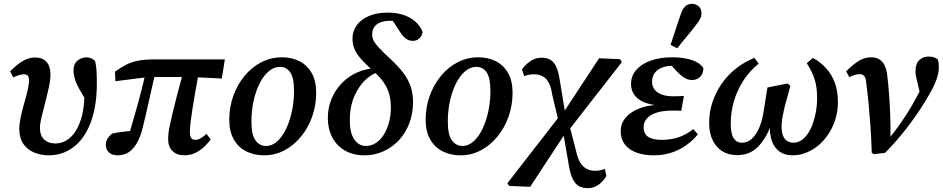

<svg xmlns="http://www.w3.org/2000/svg" viewBox="-20 -799 4934 1005"><path d="M234 14Q194 14 159 -0.5Q124 -15 102.5 -45.5Q81 -76 81 -123Q81 -151 88.5 -186.5Q96 -222 106.5 -258Q117 -294 124.5 -326Q132 -358 132 -379Q132 -395 125.5 -402.5Q119 -410 105 -410Q94 -410 80.5 -406Q67 -402 49 -394L33 -426Q73 -465 102.5 -481.5Q132 -498 164 -498Q203 -498 223.5 -475Q244 -452 244 -410Q244 -380 235.5 -341Q227 -302 216.5 -261.5Q206 -221 197.5 -186.5Q189 -152 189 -129Q189 -91 210.5 -69.5Q232 -48 270 -48Q301 -48 328.5 -64.5Q356 -81 377 -114.5Q398 -148 410 -197Q422 -246 422 -311Q422 -330 421 -347Q420 -364 419 -383L450 -350L441 -258Q412 -302 395.5 -332Q379 -362 372 -385.5Q365 -409 365 -432Q365 -465 386 -482Q407 -499 435 -499Q449 -498 460 -492.5Q471 -487 478 -479Q483 -457 485 -431.5Q487 -406 487 -361Q487 -293 476 -235Q465 -177 443.5 -131Q422 -85 391 -52.5Q360 -20 320.5 -3Q281 14 234 14Z M597 14Q567 14 550.5 -1Q534 -16 534 -42Q534 -61 544 -75.5Q554 -90 567 -100Q595 -106 628.5 -110Q662 -114 695 -117L688 -87L651 -79Q664 -124 677 -169Q690 -214 702.5 -258.5Q715 -303 726 -348Q737 -393 747 -438L797 -437Q785 -382 775 -338.5Q765 -295 757 -259Q749 -223 741.5 -190.5Q734 -158 726 -127Q714 -80 695.5 -48.5Q677 -17 652.5 -1.5Q628 14 597 14ZM584 -374 582 -424Q612 -445 639 -459.5Q666 -474 701.5 -481Q737 -488 788 -488H1157L1141 -388L977 -396H759ZM946 14Q906 14 883 -8.5Q860 -31 860 -71Q860 -82 861.5 -98.5Q863 -115 868.5 -141Q874 -167 883 -206Q892 -245 907 -301.5Q922 -358 943 -436L1023 -434Q1009 -358 1000 -305.5Q991 -253 986 -219.5Q981 -186 978.5 -165.5Q976 -145 975 -132Q974 -119 974 -108Q974 -86 981 -76.5Q988 -67 1003 -67Q1016 -67 1030 -75Q1044 -83 1061 -98L1083 -69Q1062 -41 1039.5 -22.5Q1017 -4 994 5Q971 14 946 14Z M1362 14Q1311 14 1269.5 -6.5Q1228 -27 1204 -69Q1180 -111 1180 -172Q1180 -238 1201 -296.5Q1222 -355 1259.5 -401Q1297 -447 1347.5 -473Q1398 -499 1456 -499Q1508 -499 1548.5 -478Q1589 -457 1612 -416Q1635 -375 1635 -313Q1635 -249 1614.5 -190Q1594 -131 1556.5 -85Q1519 -39 1469.5 -12.5Q1420 14 1362 14ZM1372 -35Q1405 -35 1432 -60Q1459 -85 1478.5 -126.5Q1498 -168 1508.5 -218.5Q1519 -269 1519 -321Q1519 -392 1499 -420.5Q1479 -449 1446 -449Q1413 -449 1385.5 -425Q1358 -401 1338 -360.5Q1318 -320 1307 -269Q1296 -218 1296 -164Q1296 -93 1317.5 -64Q1339 -35 1372 -35Z M1888 14Q1829 14 1785.5 -11Q1742 -36 1719 -80.5Q1696 -125 1696 -180Q1696 -236 1716 -283Q1736 -330 1770.5 -365Q1805 -400 1850 -420Q1895 -440 1945 -441L1949 -451L1980 -425Q1939 -421 1900 -387.5Q1861 -354 1836 -298Q1811 -242 1811 -169Q1811 -103 1834.5 -69Q1858 -35 1896 -35Q1924 -35 1948 -51Q1972 -67 1989 -94Q2006 -121 2016 -158Q2026 -195 2026 -236Q2026 -275 2017 -307Q2008 -339 1988.5 -367.5Q1969 -396 1938 -423Q1899 -458 1873.5 -486Q1848 -514 1836.5 -540Q1825 -566 1825 -596Q1825 -636 1847.5 -667Q1870 -698 1911.5 -715.5Q1953 -733 2009 -733Q2057 -733 2094.5 -720Q2132 -707 2157 -683.5Q2182 -660 2192 -631Q2188 -609 2174 -597Q2160 -585 2141 -585Q2121 -585 2104.5 -597Q2088 -609 2073 -633L2022 -712L2084 -706L2102 -664Q2088 -675 2075.5 -680.5Q2063 -686 2050 -688Q2037 -690 2022 -690Q1990 -690 1969 -681Q1948 -672 1938 -656Q1928 -640 1928 -618Q1928 -602 1936 -586Q1944 -570 1965 -547.5Q1986 -525 2024 -490Q2065 -452 2091.5 -417Q2118 -382 2130 -345Q2142 -308 2142 -265Q2142 -206 2123 -155Q2104 -104 2069.5 -66.5Q2035 -29 1988.5 -7.5Q1942 14 1888 14Z M2390 14Q2339 14 2297.5 -6.5Q2256 -27 2232 -69Q2208 -111 2208 -172Q2208 -238 2229 -296.5Q2250 -355 2287.5 -401Q2325 -447 2375.5 -473Q2426 -499 2484 -499Q2536 -499 2576.5 -478Q2617 -457 2640 -416Q2663 -375 2663 -313Q2663 -249 2642.5 -190Q2622 -131 2584.5 -85Q2547 -39 2497.5 -12.5Q2448 14 2390 14ZM2400 -35Q2433 -35 2460 -60Q2487 -85 2506.5 -126.5Q2526 -168 2536.5 -218.5Q2547 -269 2547 -321Q2547 -392 2527 -420.5Q2507 -449 2474 -449Q2441 -449 2413.5 -425Q2386 -401 2366 -360.5Q2346 -320 2335 -269Q2324 -218 2324 -164Q2324 -93 2345.5 -64Q2367 -35 2400 -35Z M2645 174 2636 160 2910 -193 2924 -202 3116 -494 3226 -489 3235 -474 2949 -107 2936 -97 2755 179ZM2904 -162 2870 -306Q2865 -342 2853 -365Q2841 -388 2822 -399Q2803 -410 2774 -410Q2759 -410 2747.5 -407.5Q2736 -405 2724 -400L2712 -436Q2730 -461 2756.5 -479Q2783 -497 2815 -497Q2844 -497 2862.5 -485Q2881 -473 2892 -448.5Q2903 -424 2909 -386L2941 -191H2955ZM3057 186Q3028 186 3008.5 174Q2989 162 2977 136Q2965 110 2958 69L2925 -121H2911L2960 -145L2994 -14Q3006 45 3031 70Q3056 95 3096 95Q3110 95 3121.5 92.5Q3133 90 3146 85L3154 122Q3138 150 3113 168Q3088 186 3057 186Z M3402 14Q3350 14 3311 -0.5Q3272 -15 3250.5 -43Q3229 -71 3229 -112Q3229 -154 3256.5 -185Q3284 -216 3330.5 -233Q3377 -250 3433 -250L3431 -247Q3385 -250 3352 -263.5Q3319 -277 3301 -301.5Q3283 -326 3283 -359Q3283 -401 3310 -432.5Q3337 -464 3385.5 -481.5Q3434 -499 3497 -499Q3541 -499 3574 -492Q3607 -485 3629 -472.5Q3651 -460 3662 -442Q3661 -412 3644 -396Q3627 -380 3602 -380Q3582 -380 3563 -391.5Q3544 -403 3525 -423L3481 -471H3574L3577 -448Q3557 -453 3540 -454Q3523 -455 3503 -455Q3470 -455 3445 -445Q3420 -435 3406.5 -416.5Q3393 -398 3393 -370Q3393 -347 3406.5 -330Q3420 -313 3444.5 -304Q3469 -295 3502 -295Q3522 -295 3532.5 -295.5Q3543 -296 3560 -297L3546 -219Q3537 -220 3524 -220Q3511 -220 3497 -220Q3450 -220 3417 -209.5Q3384 -199 3366.5 -179.5Q3349 -160 3349 -134Q3349 -98 3373 -82.5Q3397 -67 3443 -67Q3494 -67 3533.5 -81Q3573 -95 3609 -123L3633 -96Q3606 -63 3571.5 -38.5Q3537 -14 3494.5 0Q3452 14 3402 14ZM3490 -564Q3503 -603 3516 -643Q3529 -683 3542 -721Q3549 -743 3558 -755.5Q3567 -768 3578 -773.5Q3589 -779 3601 -779Q3623 -779 3637.5 -765.5Q3652 -752 3652 -731Q3652 -714 3644 -699Q3636 -684 3619 -663Q3596 -633 3572 -604.5Q3548 -576 3525 -546Z M3839 13Q3793 13 3760.5 -7.5Q3728 -28 3710 -65.5Q3692 -103 3692 -155Q3692 -212 3709 -263.5Q3726 -315 3757 -360Q3788 -405 3832 -440Q3876 -475 3929 -496L3951 -466Q3904 -428 3871 -377Q3838 -326 3821.5 -268.5Q3805 -211 3805 -152Q3805 -100 3820 -76Q3835 -52 3863 -52Q3892 -52 3914 -71.5Q3936 -91 3952 -126Q3968 -161 3976 -208L3997 -341L4102 -362L4117 -350L4085 -231Q4079 -205 4075 -182Q4071 -159 4071 -140Q4071 -110 4078 -90.5Q4085 -71 4099.5 -61.5Q4114 -52 4134 -52Q4154 -52 4172.5 -63.5Q4191 -75 4206.5 -96.5Q4222 -118 4233 -147.5Q4244 -177 4250.5 -212.5Q4257 -248 4257 -288Q4257 -344 4243.5 -385.5Q4230 -427 4203 -468L4235 -496Q4275 -474 4304.5 -441.5Q4334 -409 4350 -365Q4366 -321 4366 -266Q4366 -221 4354 -179.5Q4342 -138 4320 -103Q4298 -68 4268.5 -42Q4239 -16 4203 -1Q4167 14 4129 14Q4089 14 4062 -4.5Q4035 -23 4021.5 -58Q4008 -93 4010 -143H4015Q3989 -72 3946.5 -29.5Q3904 13 3839 13Z M4543 0Q4541 -71 4536.5 -135Q4532 -199 4526.5 -257Q4521 -315 4514 -367Q4513 -384 4508.5 -393.5Q4504 -403 4497 -407Q4490 -411 4480 -411Q4468 -411 4455 -407Q4442 -403 4426 -395L4409 -426Q4449 -465 4478 -482Q4507 -499 4539 -499Q4564 -499 4581.5 -489Q4599 -479 4609.5 -458.5Q4620 -438 4624 -406Q4630 -359 4634 -303.5Q4638 -248 4640 -188.5Q4642 -129 4641 -69H4629Q4656 -101 4679 -133Q4702 -165 4722.5 -196.5Q4743 -228 4761.5 -261Q4780 -294 4798 -328Q4805 -341 4810.5 -352.5Q4816 -364 4820 -375L4800 -288L4784 -360Q4780 -377 4776 -393.5Q4772 -410 4772 -425Q4772 -465 4791.5 -484Q4811 -503 4841 -503Q4858 -503 4869.5 -498.5Q4881 -494 4887 -490Q4891 -483 4892.5 -472.5Q4894 -462 4894 -449Q4895 -420 4883 -385.5Q4871 -351 4844 -304Q4824 -269 4799 -230.5Q4774 -192 4744 -152Q4714 -112 4681 -73Q4648 -34 4613 1L4553 8Z"/></svg>

Font: Source Serif 4 18pt SemiBold
Style: Italic
Weight: 600
Italic angle: -12°
Designer: Frank Grießhammer
Foundry: Adobe Systems Incorporated
Version: Version 4.004;hotconv 1.0.116;makeotfexe 2.5.65601